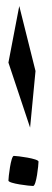

<svg xmlns="http://www.w3.org/2000/svg" viewBox="-20 -800 172 638"><path d="M8 -200C8 -190 79 -182 90 -182C101 -182 108 -253 108 -263C108 -273 37 -282 26 -282C16 -282 8 -210 8 -200ZM8 -592 80 -376 98 -564 44 -780Z"/></svg>

Font: bitstorm
Style: maxcn
Weight: 400
Version: Version 0.2